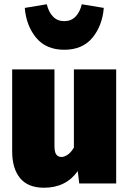

<svg xmlns="http://www.w3.org/2000/svg" viewBox="-20 -859 606 899"><path d="M524 0H351L344 -58Q289 20 186 20Q111 20 74 -25Q37 -70 37 -150V-534H235V-176Q235 -147 243.5 -135.5Q252 -124 268 -124Q282 -124 297.5 -135Q313 -146 326 -168V-534H524ZM96 -822 199 -839Q208 -802 228.5 -781Q249 -760 281 -760Q313 -760 333.5 -781Q354 -802 363 -839L466 -822Q459 -738 412.5 -682Q366 -626 281 -626Q196 -626 149.5 -682Q103 -738 96 -822Z"/></svg>

Font: Fira Sans Black
Style: Regular
Weight: 900
Designer: Carrois Corporate & Edenspiekermann AG
Foundry: Carrois Corporate GbR & Edenspiekermann AG
Version: Version 4.203